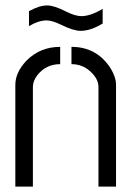

<svg xmlns="http://www.w3.org/2000/svg" viewBox="-20 -695 489 715"><path d="M87.9 -597.7V-653.3Q126 -674.8 156.2 -674.8Q180.7 -674.8 225.6 -652.3Q259.8 -634.8 284.2 -634.8Q318.4 -635.7 362.3 -662.1V-607.4Q317.4 -580.1 280.3 -580.1Q253.9 -580.1 208 -602.5Q174.8 -619.1 152.3 -619.1Q122.1 -618.2 87.9 -597.7ZM37.1 0V-378.9Q37.1 -425.8 79.1 -469.7Q129.9 -520.5 204.1 -520.5V-456.1Q151.4 -456.1 119.1 -415Q102.5 -393.6 102.5 -371.1V0ZM246.1 -456.1V-520.5Q335.9 -520.5 386.7 -448.2Q412.1 -411.1 412.1 -378.9V0H346.7V-371.1Q346.7 -402.3 314.5 -430.7Q285.2 -456.1 246.1 -456.1Z"/></svg>

Font: Post No Bills Colombo Medium
Style: Regular
Weight: 500
Designer: Kosala Senevirathne, Siva Puranthara, Lasantha Premarathna, Tharique Azeez
Foundry: Mooniak
Version: Version 1.220 ; ttfautohint (v1.6)